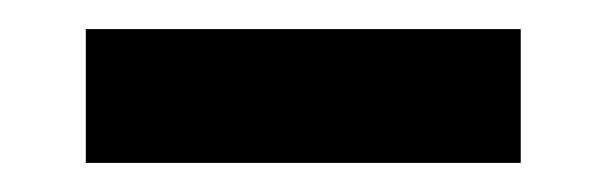

<svg xmlns="http://www.w3.org/2000/svg" viewBox="-20 -356 418 132"><path d="M39 -244H338V-336H39Z"/></svg>

Font: Aspekta 500
Style: Regular
Weight: 500
Designer: Ivo Dolenc
Version: Version 2.100